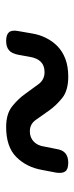

<svg xmlns="http://www.w3.org/2000/svg" viewBox="176 -662 247 640"><g transform="rotate(-90 300.0 -342.5)"><path d="M437 -406Q441 -427 452 -436.5Q463 -446 483 -446Q504 -446 512 -436.5Q520 -427 516 -406L508 -360Q504 -335 493 -313Q482 -291 465 -274.5Q448 -258 423 -248.5Q398 -239 364 -239Q318 -239 293 -259Q268 -279 251 -303Q234 -327 220 -347Q206 -367 182 -367Q161 -367 147.5 -354Q134 -341 131 -319L123 -279Q120 -258 108.5 -248.5Q97 -239 77 -239Q56 -239 48.5 -248.5Q41 -258 44 -279L53 -326Q62 -378 96 -412Q130 -446 196 -446Q240 -446 265 -426Q290 -406 307 -382Q324 -358 339 -338Q354 -318 379 -318Q401 -318 413.5 -330.5Q426 -343 430 -367Z"/></g></svg>

Font: Maple Mono Light
Style: Italic
Weight: 300
Italic angle: -10°
Monospace: yes
Designer: subframe7536
Version: Version 7.000